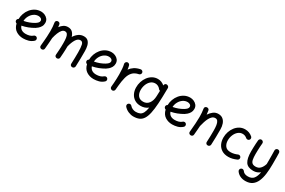

<svg xmlns="http://www.w3.org/2000/svg" viewBox="130 -1839 5058 3402"><g transform="rotate(30 2659.0 -137.5)"><path d="M512.7 -29.8Q468.3 10.3 415.3 24.4Q362.3 38.6 310.1 38.6Q228 38.6 164.6 -2.7Q101.1 -43.9 80.1 -133.3Q65.9 -137.2 55.7 -148.4Q45.4 -159.7 44.4 -175.3Q43.5 -189.9 51 -202.1Q58.6 -214.4 71.3 -219.7Q72.3 -277.8 92.5 -334Q112.8 -390.1 150.1 -435.3Q187.5 -480.5 239.5 -507.6Q291.5 -534.7 355.5 -534.7Q392.6 -534.7 429.7 -518.8Q466.8 -502.9 491.7 -471.7Q516.6 -440.4 516.6 -393.1Q516.6 -351.6 497.6 -319.3Q478.5 -287.1 453.6 -265.4Q428.7 -243.7 410.6 -232.9Q355 -200.2 295.7 -177.2Q236.3 -154.3 173.8 -142.6Q189 -96.7 223.9 -75Q258.8 -53.2 310.1 -53.2Q353 -53.2 389.2 -64.2Q425.3 -75.2 450.7 -98.1Q464.8 -110.8 484.1 -110.1Q503.4 -109.4 515.6 -95.2Q528.3 -81.1 527.6 -61.8Q526.9 -42.5 512.7 -29.8ZM353 -442.9Q303.2 -442.9 261.2 -414.3Q219.2 -385.7 192.9 -338.1Q166.5 -290.5 163.6 -233.9Q272.5 -253.9 360.4 -306.2Q391.1 -324.7 409.2 -344Q427.2 -363.3 427.2 -386.2Q427.2 -412.1 405.8 -427.5Q384.3 -442.9 353 -442.9Z M647.5 -8.3Q652.8 -67.4 657 -116Q661.1 -164.6 663.6 -205.6Q663.1 -208.5 663.6 -211.9Q667 -270.5 667 -315.9Q667 -363.3 663.8 -402.6Q660.6 -441.9 654.3 -481.9Q650.9 -502.9 661.9 -515.9Q672.9 -528.8 688 -532.2Q706.1 -536.1 723.6 -527.6Q741.2 -519 745.1 -496.1Q749.5 -469.7 752 -444.8Q780.3 -485.4 817.6 -510Q855 -534.7 902.8 -534.7Q962.9 -534.7 996.6 -501.2Q1030.3 -467.8 1045.9 -414.6Q1079.1 -468.3 1125.2 -501.2Q1171.4 -534.2 1230.5 -534.2Q1286.6 -534.2 1317.6 -503.2Q1348.6 -472.2 1361.3 -422.4Q1374 -372.6 1374 -314.9Q1374 -238.3 1373 -159.9Q1372.1 -81.5 1368.2 0.5Q1367.2 18.1 1354.7 31.7Q1342.3 45.4 1320.8 45.4Q1298.8 45.4 1286.9 31.7Q1274.9 18.1 1275.9 0Q1278.8 -65.4 1280 -122.8Q1281.2 -180.2 1281.2 -236.3Q1281.2 -334 1268.8 -388.2Q1256.3 -442.4 1210 -442.4Q1159.7 -442.4 1123.5 -383.8Q1087.4 -325.2 1064.5 -232.4Q1064.5 -192.9 1063.2 -161.1Q1062 -129.4 1059.8 -91.6Q1057.6 -53.7 1053.2 2.9Q1051.8 24.9 1036.4 35.2Q1021 45.4 1003.9 44.4Q986.8 43.5 973.1 31.2Q959.5 19 961.4 -3.4Q965.8 -62 968.3 -100.1Q970.7 -138.2 971.7 -171.1Q972.7 -204.1 972.7 -246.1Q972.7 -305.2 966.8 -349.4Q960.9 -393.6 944.1 -418.2Q927.2 -442.9 893.1 -442.9Q861.3 -442.9 835.7 -414.1Q810.1 -385.3 790.3 -335.9Q770.5 -286.6 756.3 -225.1Q753.9 -178.7 749.5 -123.3Q745.1 -67.9 738.8 0.5Q736.8 22.5 720.9 32.5Q705.1 42.5 687.5 40.5Q670.9 38.6 658.2 26.4Q645.5 14.2 647.5 -8.3Z M1954.1 -29.8Q1909.7 10.3 1856.7 24.4Q1803.7 38.6 1751.5 38.6Q1669.4 38.6 1606 -2.7Q1542.5 -43.9 1521.5 -133.3Q1507.3 -137.2 1497.1 -148.4Q1486.8 -159.7 1485.8 -175.3Q1484.9 -189.9 1492.4 -202.1Q1500 -214.4 1512.7 -219.7Q1513.7 -277.8 1533.9 -334Q1554.2 -390.1 1591.6 -435.3Q1628.9 -480.5 1680.9 -507.6Q1732.9 -534.7 1796.9 -534.7Q1834 -534.7 1871.1 -518.8Q1908.2 -502.9 1933.1 -471.7Q1958 -440.4 1958 -393.1Q1958 -351.6 1939 -319.3Q1919.9 -287.1 1895 -265.4Q1870.1 -243.7 1852.1 -232.9Q1796.4 -200.2 1737.1 -177.2Q1677.7 -154.3 1615.2 -142.6Q1630.4 -96.7 1665.3 -75Q1700.2 -53.2 1751.5 -53.2Q1794.4 -53.2 1830.6 -64.2Q1866.7 -75.2 1892.1 -98.1Q1906.2 -110.8 1925.5 -110.1Q1944.8 -109.4 1957 -95.2Q1969.7 -81.1 1969 -61.8Q1968.3 -42.5 1954.1 -29.8ZM1794.4 -442.9Q1744.6 -442.9 1702.6 -414.3Q1660.6 -385.7 1634.3 -338.1Q1607.9 -290.5 1605 -233.9Q1713.9 -253.9 1801.8 -306.2Q1832.5 -324.7 1850.6 -344Q1868.7 -363.3 1868.7 -386.2Q1868.7 -412.1 1847.2 -427.5Q1825.7 -442.9 1794.4 -442.9Z M2135.3 45.9Q2128.4 44.9 2122.1 42Q2099.1 32.2 2094.2 8.3Q2094.2 7.8 2094.2 7.3Q2094.2 6.8 2094.2 6.3Q2093.3 1 2093.8 -4.9Q2093.8 -6.3 2094.2 -7.8Q2095.7 -26.9 2097.2 -45.9Q2098.6 -64.9 2100.6 -83.5Q2103.5 -125 2105.2 -170.2Q2106.9 -215.3 2106.9 -259.8Q2106.9 -322.3 2102.1 -377.2Q2097.2 -432.1 2088.9 -460.9Q2083.5 -479 2092.8 -496.1Q2102.1 -513.2 2120.1 -518.6Q2138.2 -523.9 2155 -514.6Q2171.9 -505.4 2177.2 -487.3Q2182.1 -470.2 2185.8 -450.2Q2189.5 -430.2 2191.9 -407.7Q2223.6 -452.6 2271.7 -484.1Q2319.8 -515.6 2390.1 -529.3Q2408.7 -533.2 2424.8 -522.2Q2440.9 -511.2 2444.3 -492.7Q2448.2 -474.6 2437.3 -458.5Q2426.3 -442.4 2407.7 -438.5Q2327.6 -422.9 2284.4 -375.5Q2241.2 -328.1 2221.7 -252.7Q2202.1 -177.2 2192.9 -78.1Q2189.5 -33.2 2185.5 4.4Q2185.1 10.3 2182.6 16.1Q2182.6 16.1 2182.6 16.6Q2182.1 17.1 2182.1 17.6Q2172.9 40.5 2148.4 45.4Q2147.5 45.4 2147 45.4Q2147 45.4 2146.5 45.4Q2141.1 46.4 2135.3 45.9Z M2922.4 -527.8H2924.3Q2927.2 -527.8 2930.2 -527.3Q2937 -526.4 2943.8 -523.4Q2971.7 -511.2 2973.6 -485.4Q2974.6 -480.5 2974.1 -475.6L2973.6 -456.5Q2972.2 -287.1 2964.4 -164.6Q2956.5 -42 2938.5 40Q2920.4 122.1 2888.9 170.4Q2857.4 218.8 2809.1 239.5Q2760.7 260.3 2692.4 260.3Q2643.6 260.3 2591.8 238.5Q2540 216.8 2502.4 175.3Q2489.7 161.1 2489.7 141.8Q2489.7 122.6 2503.4 109.9Q2517.6 96.7 2537.4 96.9Q2557.1 97.2 2568.8 111.3Q2593.8 141.1 2626.5 154.3Q2659.2 167.5 2689.5 167.5Q2739.7 167.5 2773.7 151.6Q2807.6 135.7 2828.6 95.7Q2849.6 55.7 2861.3 -17.1Q2830.6 7.3 2792.7 20.5Q2754.9 33.7 2710.9 33.7Q2640.1 33.7 2588.9 2Q2537.6 -29.8 2509.8 -84.5Q2481.9 -139.2 2480.5 -208.5Q2479 -270 2497.6 -328.4Q2516.1 -386.7 2551 -433.1Q2585.9 -479.5 2635 -507.1Q2684.1 -534.7 2744.1 -534.7Q2783.2 -534.7 2817.6 -520.8Q2852.1 -506.8 2881.3 -481L2881.8 -487.8Q2882.8 -504.9 2895 -516.1Q2906.2 -528.3 2922.4 -527.8ZM2713.9 -53.2Q2786.1 -53.2 2828.4 -109.9Q2870.6 -166.5 2873.5 -259.8L2877.4 -370.1Q2856.4 -374 2845.7 -391.6Q2829.1 -413.6 2802.5 -428.2Q2775.9 -442.9 2743.7 -442.9Q2689.9 -442.9 2651.1 -408.7Q2612.3 -374.5 2592 -320.6Q2571.8 -266.6 2573.2 -207Q2575.2 -139.2 2609.6 -96.2Q2644 -53.2 2713.9 -53.2Z M3562.5 -29.8Q3518.1 10.3 3465.1 24.4Q3412.1 38.6 3359.9 38.6Q3277.8 38.6 3214.4 -2.7Q3150.9 -43.9 3129.9 -133.3Q3115.7 -137.2 3105.5 -148.4Q3095.2 -159.7 3094.2 -175.3Q3093.3 -189.9 3100.8 -202.1Q3108.4 -214.4 3121.1 -219.7Q3122.1 -277.8 3142.3 -334Q3162.6 -390.1 3200 -435.3Q3237.3 -480.5 3289.3 -507.6Q3341.3 -534.7 3405.3 -534.7Q3442.4 -534.7 3479.5 -518.8Q3516.6 -502.9 3541.5 -471.7Q3566.4 -440.4 3566.4 -393.1Q3566.4 -351.6 3547.4 -319.3Q3528.3 -287.1 3503.4 -265.4Q3478.5 -243.7 3460.4 -232.9Q3404.8 -200.2 3345.5 -177.2Q3286.1 -154.3 3223.6 -142.6Q3238.8 -96.7 3273.7 -75Q3308.6 -53.2 3359.9 -53.2Q3402.8 -53.2 3439 -64.2Q3475.1 -75.2 3500.5 -98.1Q3514.6 -110.8 3533.9 -110.1Q3553.2 -109.4 3565.4 -95.2Q3578.1 -81.1 3577.4 -61.8Q3576.7 -42.5 3562.5 -29.8ZM3402.8 -442.9Q3353 -442.9 3311 -414.3Q3269 -385.7 3242.7 -338.1Q3216.3 -290.5 3213.4 -233.9Q3322.3 -253.9 3410.2 -306.2Q3440.9 -324.7 3459 -344Q3477.1 -363.3 3477.1 -386.2Q3477.1 -412.1 3455.6 -427.5Q3434.1 -442.9 3402.8 -442.9Z M3697.3 -8.3Q3707 -112.8 3711.9 -186.3Q3716.8 -259.8 3716.8 -315.9Q3716.8 -363.3 3713.6 -402.6Q3710.4 -441.9 3704.1 -481.9Q3700.7 -502.9 3711.4 -515.9Q3722.2 -528.8 3737.8 -532.2Q3755.9 -536.6 3773.7 -527.8Q3791.5 -519 3794.9 -496.1Q3801.3 -456.5 3804.7 -418Q3836.9 -467.8 3880.6 -501Q3924.3 -534.2 3980.5 -534.2Q4038.6 -534.2 4075.4 -504.2Q4112.3 -474.1 4129.6 -424.3Q4147 -374.5 4147 -314.9Q4147 -238.3 4146 -159.9Q4145 -81.5 4140.6 0.5Q4140.1 17.6 4127.7 31.5Q4115.2 45.4 4093.8 45.4Q4071.3 45.4 4059.3 31.7Q4047.4 18.1 4048.3 0Q4051.8 -65.4 4053 -122.8Q4054.2 -180.2 4054.2 -236.3Q4054.2 -297.4 4047.1 -343.8Q4040 -390.1 4021.7 -416.3Q4003.4 -442.4 3969.7 -442.4Q3936 -442.4 3909.9 -420.2Q3883.8 -397.9 3864 -360.8Q3844.2 -323.7 3829.8 -278.8Q3815.4 -233.9 3804.7 -188.5Q3804.2 -187 3803.7 -185.5Q3801.3 -146 3797.4 -99.9Q3793.5 -53.7 3788.6 0.5Q3786.6 22.5 3770.8 32.5Q3754.9 42.5 3737.3 40.5Q3720.7 38.6 3708 26.4Q3695.3 14.2 3697.3 -8.3Z M4685.1 -413.1Q4672.9 -398.9 4653.6 -397.5Q4634.3 -396 4620.1 -408.2Q4580.1 -442.9 4530.8 -442.9Q4479 -442.9 4439.7 -409.4Q4400.4 -376 4378.7 -323.2Q4356.9 -270.5 4356.9 -211.4Q4356.9 -145 4391.1 -99.1Q4425.3 -53.2 4501.5 -53.2Q4539.1 -53.2 4575.9 -62.5Q4612.8 -71.8 4644 -86.4Q4662.1 -92.3 4679.2 -83.5Q4696.3 -74.7 4701.7 -56.2Q4707 -38.1 4698.2 -21.2Q4689.5 -4.4 4671.4 1Q4630.4 18.6 4591.3 28.6Q4552.2 38.6 4508.8 38.6Q4428.2 38.6 4373.8 4.6Q4319.3 -29.3 4291.7 -87.2Q4264.2 -145 4264.2 -216.8Q4264.2 -277.3 4283.2 -334.2Q4302.2 -391.1 4337.2 -436.3Q4372.1 -481.4 4420.7 -508.1Q4469.2 -534.7 4528.3 -534.7Q4572.8 -534.7 4610.8 -520Q4648.9 -505.4 4680.2 -478Q4694.3 -465.8 4695.8 -446.5Q4697.3 -427.2 4685.1 -413.1Z M4873 -520Q4891.6 -518.1 4904.1 -502.9Q4916.5 -487.8 4914.1 -469.2Q4910.6 -438.5 4908.4 -397.9Q4906.2 -357.4 4905 -317.6Q4903.8 -277.8 4903.8 -248.5Q4903.8 -178.7 4912.4 -135.7Q4920.9 -92.8 4944.8 -73Q4968.8 -53.2 5014.6 -53.2Q5072.8 -53.2 5109.4 -92Q5146 -130.9 5164.1 -192.9Q5164.1 -210.4 5164.3 -229Q5164.6 -247.6 5164.6 -266.6Q5164.6 -329.6 5163.8 -382.8Q5163.1 -436 5162.1 -468.8Q5161.1 -487.8 5174.1 -502Q5187 -516.1 5206.1 -516.6Q5225.1 -517.6 5239.3 -504.4Q5253.4 -491.2 5253.9 -472.7Q5255.4 -439.9 5255.9 -385.7Q5256.3 -331.5 5256.3 -243.2Q5256.3 -134.8 5244.6 -43.2Q5232.9 48.3 5203.1 116Q5173.3 183.6 5120.1 220.9Q5066.9 258.3 4983.4 258.3Q4921.9 258.3 4874.3 234.9Q4826.7 211.4 4797.9 169.4Q4787.1 153.8 4790.8 134.8Q4794.4 115.7 4810.1 105.5Q4825.7 94.7 4844.7 98.1Q4863.8 101.6 4874.5 117.2Q4890.1 140.6 4916.7 153.1Q4943.4 165.5 4983.4 165.5Q5061 165.5 5098.9 117.9Q5136.7 70.3 5150.9 -16.6Q5123.5 6.3 5089.4 19.3Q5055.2 32.2 5014.6 32.2Q4901.4 32.2 4856.7 -35.9Q4812 -104 4812 -248.5Q4812 -281.7 4813.2 -324Q4814.5 -366.2 4816.7 -407.7Q4818.8 -449.2 4822.3 -479.5Q4824.2 -498 4839.4 -510.3Q4854.5 -522.5 4873 -520Z"/></g></svg>

Font: Mikhak Medium
Style: Regular
Weight: 500
Designer: Amin Abedi
Version: Version 3.3